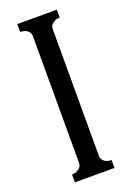

<svg xmlns="http://www.w3.org/2000/svg" viewBox="-153 -856 626 912"><g transform="rotate(-20 160.0 -400.0)"><path d="M60 0V-40Q66 -40 74 -41Q82 -42 96 -52Q110 -62 110 -80V-720Q110 -738 97.5 -748Q85 -758 72 -759L60 -760V-800H260V-760Q254 -760 246 -759Q238 -758 224 -748Q210 -738 210 -720V-80Q210 -62 222.5 -52Q235 -42 248 -41L260 -40V0Z"/></g></svg>

Font: Laverick
Style: Regular
Weight: 400
Designer: Daniel Pimley
Foundry: Daniel Pimley
Version: Version 1.000;PS 001.001;hotconv 1.0.56